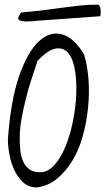

<svg xmlns="http://www.w3.org/2000/svg" viewBox="-20 -820 461 841"><path d="M14.6 -209Q26.4 -378.9 63.5 -485.8Q100.6 -592.8 149.9 -638.7Q199.2 -684.6 252.4 -669.4Q305.7 -654.3 348.6 -580.1Q363.3 -531.2 367.7 -470.7Q372.1 -410.2 365.7 -348.1Q359.4 -286.1 343.3 -226.6Q327.1 -167 298.8 -119.1Q270.5 -71.3 231.4 -38.6Q192.4 -5.9 141.6 1Q105.5 1 81.1 -21.5Q56.6 -43.9 42 -76.7Q27.3 -109.4 21 -145Q14.6 -180.7 14.6 -209ZM66.4 -214.8Q66.4 -190.4 68.8 -164.1Q71.3 -137.7 80.1 -115.7Q88.9 -93.8 106.9 -79.6Q125 -65.4 155.3 -65.4Q189.5 -65.4 217.8 -96.7Q246.1 -127.9 266.6 -177.7Q287.1 -227.5 299.3 -288.1Q311.5 -348.6 314 -406.7Q316.4 -464.8 308.1 -513.7Q299.8 -562.5 279.3 -587.4Q258.8 -612.3 225.1 -607.4Q191.4 -602.5 144.5 -553.7Q130.9 -513.7 117.2 -471.2Q103.5 -428.7 92.8 -385.3Q82 -341.8 74.2 -298.8Q66.4 -255.9 66.4 -214.8ZM59.6 -740.2Q59.6 -744.1 64.9 -753.9Q70.3 -763.7 73.2 -765.6Q116.2 -768.6 159.2 -773.9Q202.1 -779.3 244.6 -785.2Q287.1 -791 327.6 -795.4Q368.2 -799.8 407.2 -799.8Q412.1 -799.8 415.5 -794.9Q418.9 -790 419.9 -784.2Q420.9 -778.3 420.9 -772.5V-764.6Q420.9 -761.7 420.4 -755.9Q419.9 -750 419.9 -749L134.8 -728.5Q132.8 -727.5 122.6 -727.1Q112.3 -726.6 106.4 -726.6L98.6 -725.6Q91.8 -725.6 83 -726.6Q74.2 -727.5 66.9 -730.5Q59.6 -733.4 59.6 -740.2Z"/></svg>

Font: Shadows Into Light
Style: Regular
Weight: 400
Designer: Kimberly Geswein
Foundry: Kimberly Geswein
Version: Version 001.000